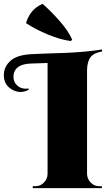

<svg xmlns="http://www.w3.org/2000/svg" viewBox="-59 -977 577 997"><path d="M316 -771 309 -764Q257 -770 191.5 -797Q126 -824 76 -857Q98 -930 162 -957Q205 -920 251 -867.5Q297 -815 316 -771ZM393 -614V-73Q394 -47 412.5 -28.5Q431 -10 457 -10H470V0H111V-10H124Q150 -10 168.5 -28.5Q187 -47 188 -73V-650L101 -647Q17 -644 11 -585Q9 -553 30.5 -533Q52 -513 90 -517V-511Q46 -487 2.5 -512.5Q-41 -538 -39 -591Q-37 -634 -2 -663.5Q33 -693 110 -696Q121 -697 180.5 -699Q240 -701 283 -702.5Q326 -704 381.5 -709Q437 -714 470 -720L472 -710Q429 -703 411.5 -680.5Q394 -658 393 -614Z"/></svg>

Font: Cinzel Decorative Black
Style: Regular
Weight: 900
Designer: Natanael Gama
Version: Version 1.001;PS 001.001;hotconv 1.0.56;makeotf.lib2.0.21325